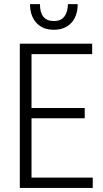

<svg xmlns="http://www.w3.org/2000/svg" viewBox="-20 -926 506 946"><path d="M397.5 -343.3H135.3V-50.8H437V0H77.6V-710.9H434.1V-659.2H135.3V-394H397.5ZM176.8 -905.8Q176.8 -822.3 245.6 -822.3Q281.2 -822.3 297.9 -845.7Q314.5 -869.1 314.5 -905.8H362.8Q362.8 -847.7 331.5 -813.5Q299.8 -779.3 245.1 -779.3Q190.4 -779.3 159.2 -813.5Q127.9 -847.7 127.9 -905.8Z"/></svg>

Font: RobotoCondensed-Light
Style: Light
Weight: 300
Designer: Google
Version: Version 1.200311; 2013